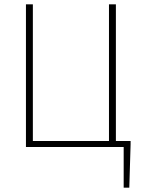

<svg xmlns="http://www.w3.org/2000/svg" viewBox="-20 -680 660 888"><path d="M552 188V0H100V-660H132V-28H484V-660H516V-28H584V-12L578 188Z"/></svg>

Font: Source Sans Variable
Style: Regular
Weight: 200
Designer: Paul D. Hunt
Foundry: Adobe Systems Incorporated
Version: Version 3.006;hotconv 1.0.111;makeotfexe 2.5.65597